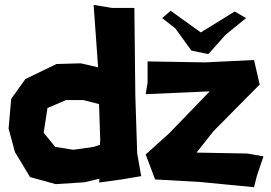

<svg xmlns="http://www.w3.org/2000/svg" viewBox="-20 -740 1125 796"><path d="M652.3 -665 707 -622.1 773.4 -530.3 843.8 -515.6 914.1 -594.7 1000 -665 953.1 -692.4 812.5 -605.5 687.5 -695.3ZM591.8 -485.4V-397.5L584 -349.6L849.6 -361.3L681.6 -187.5L584 -99.6L623 3.9L810.5 14.6L1033.2 36.1L1044.9 -10.7L1072.3 -91.8L1005.9 -103.5L794.9 -107.4L865.2 -196.3L1056.6 -389.6L1033.2 -491.2L830.1 -481.4ZM395.5 -161.1 394.5 -139.6 367.2 -130.9 284.2 -119.1 209 -130.9 161.1 -189.5 176.8 -292 253.9 -325.2H325.2L390.6 -308.6ZM368.2 -719.7 386.7 -460.9 314.5 -477.5 213.9 -474.6 85 -412.1 26.4 -330.1 15.6 -207 42 -109.4 104.5 -5.9 210.9 23.4 331.1 15.6 391.6 1V16.6L484.4 3.9L565.4 -9.8L548.8 -103.5L541 -344.7L537.1 -707H445.3Z"/></svg>

Font: MaokenAssortedSans-Lite
Style: Lite
Weight: 400
Version: Version 1.400